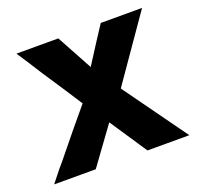

<svg xmlns="http://www.w3.org/2000/svg" viewBox="-90 -548 659 642"><g transform="rotate(-20 239.5 -227.0)"><path d="M477 -454Q432 -389 329 -241L318 -225L480 0H331L243 -132L147 0H-1L34 -44L47 -59Q132 -164 181 -222Q150 -271 90 -361Q54 -418 30 -454H179L248 -327Q266 -355 298 -405Q320 -439 330 -454Z"/></g></svg>

Font: Tajawal ExtraBold
Style: Regular
Weight: 800
Designer: Boutros Fonts
Foundry: Created by Boutros International 2017
Version: Version 1.700